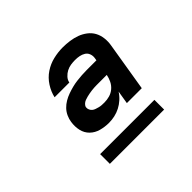

<svg xmlns="http://www.w3.org/2000/svg" viewBox="-119 -859 838 838"><g transform="rotate(-45 300.0 -440.5)"><path d="M257 -317Q232 -317 208 -323.5Q184 -330 167 -346.5Q150 -363 144.5 -387Q139 -411 143 -437Q145 -452 152 -467.5Q159 -483 170.5 -495Q182 -507 196.5 -515.5Q211 -524 226.5 -529.5Q242 -535 257.5 -539Q273 -543 289 -545Q305 -547 320.5 -548Q336 -549 351 -549H411L413 -561Q415 -574 410.5 -586Q406 -598 395.5 -604.5Q385 -611 372.5 -613.5Q360 -616 346 -616Q333 -616 319.5 -614Q306 -612 293.5 -605.5Q281 -599 271 -588Q261 -577 259 -564H168Q174 -592 191 -618.5Q208 -645 233.5 -662Q259 -679 288.5 -686Q318 -693 346 -693Q368 -693 389.5 -690Q411 -687 430 -680Q449 -673 465.5 -660.5Q482 -648 491.5 -630.5Q501 -613 503.5 -591.5Q506 -570 502 -548L465 -323H373L383 -384Q373 -368 358.5 -355Q344 -342 327.5 -333.5Q311 -325 293 -321Q275 -317 257 -317ZM305 -394Q305 -394 305.5 -394Q306 -394 306 -394Q306 -394 306 -394Q306 -394 306 -394Q322 -394 338 -398.5Q354 -403 367 -414Q380 -425 387.5 -440.5Q395 -456 398 -472H351Q343 -472 335.5 -472Q328 -472 320 -471.5Q312 -471 304 -470Q296 -469 288 -467.5Q280 -466 272 -464Q264 -462 256 -459Q248 -456 241.5 -449.5Q235 -443 234 -436Q233 -428 236.5 -420.5Q240 -413 245.5 -408.5Q251 -404 258.5 -401.5Q266 -399 273.5 -397Q281 -395 289 -394.5Q297 -394 305 -394ZM133 -188V-248H468V-188Z"/></g></svg>

Font: Iosevka SS04 Extended Oblique
Style: Bold
Weight: 700
Width: 7
Italic angle: -9°
Monospace: yes
Designer: Belleve Invis
Foundry: Belleve Invis
Version: Version 19.0.0; ttfautohint (v1.8.4)